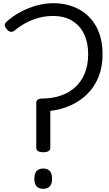

<svg xmlns="http://www.w3.org/2000/svg" viewBox="-20 -1168 682 1202"><path d="M251 -215Q229 -215 218 -222Q207 -229 207 -243V-524Q207 -536 216 -543.5Q225 -551 241 -551Q303 -551 356 -568Q409 -585 448.5 -620Q488 -655 510 -707.5Q532 -760 532 -829Q532 -902 506 -955.5Q480 -1009 431 -1038.5Q382 -1068 312 -1068Q265 -1068 221.5 -1056Q178 -1044 140 -1023.5Q102 -1003 69 -975Q58 -967 46.5 -969Q35 -971 24 -983Q12 -997 10 -1008.5Q8 -1020 19 -1030Q59 -1067 108 -1093Q157 -1119 209.5 -1133.5Q262 -1148 312 -1148Q403 -1148 473 -1110.5Q543 -1073 582.5 -1001.5Q622 -930 622 -828Q622 -748 596.5 -685.5Q571 -623 525.5 -578.5Q480 -534 420.5 -507.5Q361 -481 295 -474V-243Q295 -229 284 -222Q273 -215 251 -215ZM251 14Q223 14 209 -1.5Q195 -17 195 -49Q195 -81 209 -97Q223 -113 251 -113Q278 -113 292 -97Q306 -81 306 -49Q306 -17 292 -1.5Q278 14 251 14Z"/></svg>

Font: Playwrite CL
Style: Regular
Weight: 400
Designer: Veronika Burian, José Scaglione
Foundry: TypeTogether
Version: Version 1.002